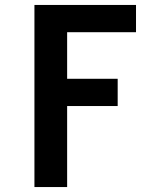

<svg xmlns="http://www.w3.org/2000/svg" viewBox="-20 -540 640 775"><path d="M119 215V-520H529V-410H251V-222H455V-112H251V215Z"/></svg>

Font: Iosevka SS04 XBd Ex
Style: Regular
Weight: 800
Width: 7
Monospace: yes
Designer: Belleve Invis
Foundry: Belleve Invis
Version: Version 19.0.0; ttfautohint (v1.8.4)